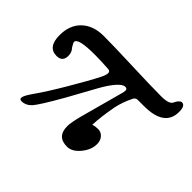

<svg xmlns="http://www.w3.org/2000/svg" viewBox="-110 -627 806 806"><g transform="rotate(45 293.5 -223.5)"><path d="M86.9 13.2Q63.5 13.2 90.3 -28.3Q95.2 -36.1 102.1 -45.9Q131.8 -87.4 179.4 -168Q227.1 -248.5 252 -297.9Q261.7 -317.9 261.2 -328.6Q260.7 -339.4 247.1 -339.8Q202.6 -342.8 166 -342.8Q66.9 -342.8 66.9 -318.8Q66.9 -314 78.1 -295.9Q91.8 -282.2 91.8 -261.2Q91.8 -225.1 57.1 -225.1Q3.9 -225.1 3.9 -295.9Q3.9 -356 40 -390.4Q76.2 -424.8 138.2 -424.8Q192.9 -424.8 310.3 -420.4Q427.7 -416 487.8 -416Q536.1 -416 543 -436Q547.4 -446.3 554.2 -453.1Q561 -460 566.9 -460Q586.9 -460 586.9 -422.9Q586.9 -335.9 464.8 -335.9H428.2Q417.5 -335.9 411.1 -326.2Q390.6 -286.1 381.8 -245.1Q368.7 -174.3 367.2 -127Q380.4 -131.8 397.9 -131.8Q415 -131.8 427 -118.4Q439 -105 439 -84Q439 -49.8 412.8 -18.3Q386.7 13.2 356.9 13.2Q296.9 13.2 296.9 -48.8Q296.9 -69.8 309.1 -117.2L362.8 -314.9Q365.7 -327.1 363.3 -332.5Q360.8 -337.9 352.1 -337.9Q338.4 -337.9 318.1 -315.2Q297.9 -292.5 274.9 -251L207 -127.9Q150.4 -28.8 131.8 -7.8Q112.3 13.2 86.9 13.2Z"/></g></svg>

Font: Junicode SmCond Medium
Style: Italic
Weight: 500
Width: 4
Italic angle: -11°
Designer: Peter S. Baker
Version: Version 2.206